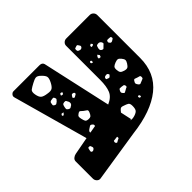

<svg xmlns="http://www.w3.org/2000/svg" viewBox="-151 -746 978 978"><g transform="rotate(-45 337.5 -257.0)"><path d="M56 57Q45 58 37 49.5Q29 41 29 30V-94Q29 -105 37.5 -112Q46 -119 56 -121L152 -139L43 -531Q41 -539 39.5 -543Q38 -547 38 -551Q38 -559 44 -565Q50 -571 58 -571H245Q264 -571 268 -556L351 -182Q388 -198 399.5 -225.5Q411 -253 411 -300V-545Q411 -556 419 -563.5Q427 -571 438 -571H607Q618 -571 626 -563Q634 -555 634 -544V-235Q634 -127 557.5 -65.5Q481 -4 338 13ZM213 -527Q199 -541 188 -540Q177 -539 159 -529Q140 -519 130 -511.5Q120 -504 124 -482Q128 -459 138 -451Q148 -443 172 -440Q194 -436 204 -443Q214 -450 224 -470Q234 -490 231.5 -501Q229 -512 213 -527ZM459 -500Q456 -505 454 -507Q452 -509 446 -507Q439 -505 435.5 -503.5Q432 -502 432 -495Q432 -487 435 -484.5Q438 -482 445 -480Q454 -477 461 -485Q464 -490 463 -493Q462 -496 459 -500ZM507 -464 498 -459 497 -450 506 -449 514 -455ZM553 -427Q547 -440 532 -438Q524 -437 522 -433Q520 -429 518 -421Q517 -413 518 -409Q519 -405 526 -401Q533 -398 536 -401Q539 -404 544 -409Q549 -414 552.5 -417Q556 -420 553 -427ZM591 -418Q585 -418 581.5 -418Q578 -418 576 -413Q574 -407 575.5 -404Q577 -401 581 -397Q587 -392 596 -398Q601 -401 604 -403Q607 -405 606 -411Q604 -417 600.5 -417Q597 -417 591 -418ZM182 -399Q179 -405 175 -404.5Q171 -404 164 -403Q153 -402 151 -394Q150 -386 149 -381.5Q148 -377 155 -373Q162 -369 166 -371Q170 -373 176 -378Q182 -384 184 -387.5Q186 -391 182 -399ZM450 -398 443 -404 437 -398 438 -392 447 -388ZM491 -401 483 -391V-381L495 -380L499 -390ZM225 -395 217 -394 213 -384 223 -381 231 -388ZM263 -350Q256 -351 253 -345Q250 -340 248 -337.5Q246 -335 250 -331Q254 -327 257 -328.5Q260 -330 265 -333Q269 -335 271 -336.5Q273 -338 273 -342Q272 -347 269.5 -348Q267 -349 263 -350ZM219 -334Q215 -342 212.5 -346Q210 -350 201 -349Q192 -348 189.5 -344Q187 -340 185 -331Q183 -322 183.5 -317.5Q184 -313 192 -308Q199 -304 203.5 -306Q208 -308 215 -313Q224 -321 219 -334ZM162 -315 150 -317 145 -311 147 -303 155 -306ZM564 -299Q556 -309 549 -310.5Q542 -312 529 -307Q516 -302 510.5 -296.5Q505 -291 506 -277Q507 -262 512 -256Q517 -250 531 -246Q545 -242 552 -245.5Q559 -249 567 -262Q574 -273 573.5 -280.5Q573 -288 564 -299ZM462 -290Q458 -298 448 -296Q442 -295 439 -293Q436 -291 435 -285Q434 -280 438 -279Q442 -278 446 -276Q452 -273 456 -277Q459 -281 462 -283Q465 -285 462 -290ZM239 -248Q231 -255 226.5 -259Q222 -263 213 -257Q203 -251 201.5 -245Q200 -239 203 -227Q206 -214 209.5 -207.5Q213 -201 226 -200Q240 -199 245.5 -204.5Q251 -210 256 -223Q260 -234 254 -237.5Q248 -241 239 -248ZM463 -198Q456 -199 451.5 -198.5Q447 -198 444 -191Q440 -184 440.5 -179.5Q441 -175 447 -169Q452 -163 456 -166Q460 -169 467 -172Q473 -176 478 -177.5Q483 -179 482 -187Q480 -195 475.5 -196Q471 -197 463 -198ZM571 -161Q571 -169 566.5 -170.5Q562 -172 554 -174Q545 -177 540 -179Q535 -181 530 -173Q524 -164 525 -159Q526 -154 532 -146Q538 -139 542.5 -141Q547 -143 555 -146Q563 -149 567 -151Q571 -153 571 -161ZM222 -167Q214 -174 208.5 -170.5Q203 -167 194 -161Q183 -153 186 -145L226 -152Q230 -161 222 -167ZM402 -122Q389 -127 383 -123Q377 -119 369 -108L368 -107L381 -47L373 -46Q384 -41 404 -47Q423 -53 428.5 -62Q434 -71 434 -90Q434 -107 426 -112Q418 -117 402 -122ZM494 -106 486 -103 488 -94 497 -91 499 -100ZM141 -87Q139 -93 137.5 -96Q136 -99 129 -99Q123 -99 122.5 -95.5Q122 -92 120 -86Q119 -81 118.5 -77.5Q118 -74 122 -71Q129 -67 137 -74Q144 -79 141 -87ZM241 -16Q245 -11 248.5 -13.5Q252 -16 258 -19Q262 -21 265 -22Q268 -23 268 -28Q268 -28 267 -34L241 -31Q236 -22 241 -16Z"/></g></svg>

Font: Rubik Moonrocks
Style: Regular
Weight: 400
Designer: Hubert and Fischer, NaN
Foundry: Hubert and Fischer, NaN
Version: Version 2.200